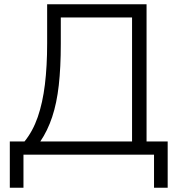

<svg xmlns="http://www.w3.org/2000/svg" viewBox="-20 -725 837 900"><path d="M26 155V-62H95Q134 -110 157 -176.5Q180 -243 190.5 -329Q201 -415 201 -522V-705H667V-62H766V155H702V0H90V155ZM169 -62H599V-643H265V-519Q265 -409 255.5 -325Q246 -241 224.5 -176.5Q203 -112 169 -62Z"/></svg>

Font: Nunito Sans 8pt Light
Style: Regular
Weight: 300
Version: Version 3.101;gftools[0.9.27]